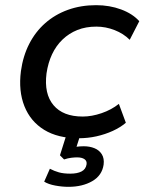

<svg xmlns="http://www.w3.org/2000/svg" viewBox="-20 -526 560 743"><path d="M284 9Q204 9 151 -23.5Q98 -56 74.5 -115Q51 -174 61 -251Q69 -309 93 -356Q117 -403 155 -436.5Q193 -470 243 -488Q293 -506 352 -506Q404 -506 448.5 -489.5Q493 -473 519 -444L482 -372Q458 -396 423.5 -409.5Q389 -423 353 -423Q312 -423 279.5 -410Q247 -397 222 -373Q197 -349 181.5 -316Q166 -283 160 -242Q150 -163 187 -119Q224 -75 300 -75Q335 -75 373 -88Q411 -101 440 -124L467 -51Q446 -33 416.5 -19.5Q387 -6 353.5 1.5Q320 9 284 9ZM245 197Q220 197 193.5 192Q167 187 151 177L173 127Q190 136 208 141Q226 146 252 146Q279 146 295.5 137.5Q312 129 315 110Q317 97 307 90Q297 83 278 83Q269 83 256 84.5Q243 86 228 91L212 75L242 -20H296L271 58L248 47Q260 44 275 42Q290 40 304 40Q327 40 345.5 47.5Q364 55 374 71Q384 87 381 111Q375 153 337 175Q299 197 245 197Z"/></svg>

Font: Nunito Sans 7pt Medium
Style: Italic
Weight: 500
Italic angle: -9°
Designer: Vernon Adams
Foundry: Vernon Adams
Version: Version 3.101;gftools[0.9.27]